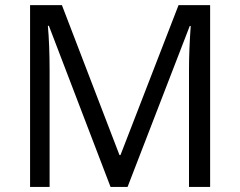

<svg xmlns="http://www.w3.org/2000/svg" viewBox="-20 -734 943 754"><path d="M414.1 0 171.9 -632.8H168Q174.8 -557.6 174.8 -454.1V0H98.1V-713.9H223.1L449.2 -125H453.1L681.2 -713.9H805.2V0H722.2V-460Q722.2 -539.1 729 -631.8H725.1L481 0Z"/></svg>

Font: f0_46866 
Style: Regular
Weight: 400
Foundry: Ascender Corporation
Version: Version 1.10